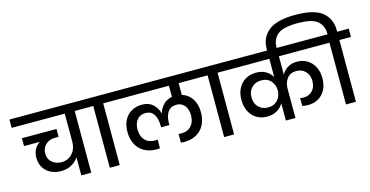

<svg xmlns="http://www.w3.org/2000/svg" viewBox="-119 -1488 3774 1959"><g transform="rotate(-15 1768.0 -508.5)"><path d="M764 -652H642V0H537V-191Q508 -146 459.5 -120.5Q411 -95 350 -95Q291 -95 243.5 -118.5Q196 -142 168 -186.5Q140 -231 140 -292Q140 -340 159.5 -378Q179 -416 216 -440H50V-523H415V-440H378Q316 -440 277.5 -403.5Q239 -367 239 -309Q239 -250 279.5 -216Q320 -182 380 -182Q450 -183 493.5 -232Q537 -281 537 -355V-652H-24V-740H764Z M838 0V-652H716V-740H1065V-652H943V0Z M1740 -652V-528Q1806 -508 1844.5 -450Q1883 -392 1883 -305Q1883 -233 1855 -177Q1827 -121 1772 -89Q1717 -57 1639 -57Q1631 -57 1605 -59V-151L1633 -149Q1701 -149 1739 -191Q1777 -233 1777 -303Q1777 -366 1746 -405.5Q1715 -445 1659 -445Q1599 -445 1568.5 -400.5Q1538 -356 1538 -281V-263H1450V-281Q1450 -355 1421 -400Q1392 -445 1334 -445Q1276 -445 1244 -406Q1212 -367 1212 -303Q1212 -233 1250 -191Q1288 -149 1356 -149L1384 -151V-59Q1358 -57 1350 -57Q1272 -57 1217 -89Q1162 -121 1134 -177Q1106 -233 1106 -305Q1106 -378 1133.5 -430Q1161 -482 1209.5 -509.5Q1258 -537 1320 -537Q1391 -537 1433.5 -498.5Q1476 -460 1493 -402H1496Q1511 -452 1545.5 -488Q1580 -524 1637 -534V-652H1017V-740H1971V-652Z M2046 0V-652H1924V-740H2273V-652H2151V0Z M2799 -652V-457Q2821 -500 2862.5 -525.5Q2904 -551 2963 -551Q3024 -551 3071 -521.5Q3118 -492 3144 -440.5Q3170 -389 3170 -323Q3170 -252 3143 -200.5Q3116 -149 3069 -121.5Q3022 -94 2962 -94Q2926 -94 2898 -101V-184Q2913 -180 2935 -180Q2991 -180 3027.5 -217.5Q3064 -255 3064 -321Q3064 -383 3026.5 -422Q2989 -461 2932 -461Q2866 -461 2832.5 -417Q2799 -373 2799 -312V0H2698V-183Q2675 -140 2631 -114Q2587 -88 2525 -88Q2463 -88 2415 -117Q2367 -146 2340.5 -198.5Q2314 -251 2314 -321Q2314 -390 2341 -442Q2368 -494 2417 -522.5Q2466 -551 2529 -551Q2589 -551 2632 -526Q2675 -501 2698 -459V-652H2225V-740H3258V-652ZM2559 -176Q2604 -176 2635.5 -197Q2667 -218 2682.5 -251Q2698 -284 2698 -319Q2698 -376 2662 -418.5Q2626 -461 2559 -461Q2500 -461 2460 -422.5Q2420 -384 2420 -320Q2420 -254 2459 -215Q2498 -176 2559 -176Z M3560 -740V-652H3438V0H3333V-652H3211V-740H3336V-749Q3336 -830 3280 -879.5Q3224 -929 3068 -929Q2913 -929 2856 -879Q2799 -829 2799 -749V-716H2698V-756Q2698 -876 2785 -946.5Q2872 -1017 3068 -1017Q3268 -1017 3353 -947Q3438 -877 3438 -756V-740Z"/></g></svg>

Font: Poppins Cyr Med
Style: Regular
Weight: 500
Designer: Ninad Kale (Devanagari), Jonny Pinhorn (Latin)
Foundry: Indian Type Foundry
Version: 4.004